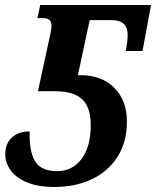

<svg xmlns="http://www.w3.org/2000/svg" viewBox="-20 -734 621 764"><path d="M1 -120Q1 -163 27.5 -187Q54 -211 98 -211Q96 -130 120 -91.5Q144 -53 208 -53Q268 -53 304.5 -101.5Q341 -150 341 -236Q341 -308 306.5 -339.5Q272 -371 200 -371H131L180 -597Q185 -619 185 -630Q185 -648 176 -655Q167 -662 150 -662H129L140 -714H581L547 -531H481Q488 -575 488 -594Q488 -654 425 -654H337L290 -435H298Q385 -435 435 -384.5Q485 -334 485 -250Q485 -169 447.5 -110Q410 -51 344.5 -20.5Q279 10 197 10Q131 10 87 -8.5Q43 -27 22 -57Q1 -87 1 -120Z"/></svg>

Font: Noto Serif Narrow
Style: Bold Italic
Weight: 700
Width: 4
Italic angle: -12°
Designer: Monotype Design Team
Foundry: Monotype Imaging Inc.
Version: Version 1.001